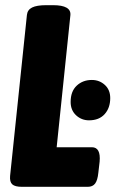

<svg xmlns="http://www.w3.org/2000/svg" viewBox="-20 -722 446 742"><path d="M65 0Q38 0 27.5 -9.5Q17 -19 19 -42L84 -664Q86 -684 104 -693Q122 -702 159 -702H185Q256 -702 252 -663L199 -153H335Q370 -153 365 -97L360 -54Q357 -25 347.5 -12.5Q338 0 319 0ZM324 -257Q295 -257 274 -276.5Q253 -296 253 -328Q253 -369 276.5 -391Q300 -413 335 -413Q364 -413 385 -394Q406 -375 406 -343Q406 -305 384.5 -281Q363 -257 324 -257Z"/></svg>

Font: Asap Condensed Condensed ExtraBold
Style: Italic
Weight: 800
Width: 3
Italic angle: -6°
Designer: Pablo Cosgaya
Foundry: Omnibus-Type
Version: Version 3.001; ttfautohint (v1.8.4.7-5d5b)